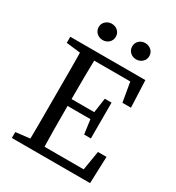

<svg xmlns="http://www.w3.org/2000/svg" viewBox="-186 -898 928 1012"><g transform="rotate(30 277.5 -392.5)"><path d="M41 0V-36L161 -50H170V0ZM126 0Q128 -69 128 -140.5Q128 -212 128 -285V-331Q128 -402 128 -473.5Q128 -545 126 -616H214Q212 -546 211.5 -474.5Q211 -403 211 -331V-296Q211 -217 211.5 -144Q212 -71 214 0ZM170 0V-46H479L447 -18L471 -163H523L517 0ZM170 -293V-335H378V-293ZM362 -206 348 -308V-326L362 -424H403V-206ZM41 -579V-616H170V-565H161ZM453 -452 428 -598 460 -570H170V-616H498L505 -452ZM197 -686Q176 -686 160.5 -700Q145 -714 145 -736Q145 -757 160.5 -771Q176 -785 197 -785Q219 -785 234 -771Q249 -757 249 -736Q249 -714 234 -700Q219 -686 197 -686ZM401 -686Q379 -686 364 -700Q349 -714 349 -736Q349 -757 364 -771Q379 -785 401 -785Q422 -785 437.5 -771Q453 -757 453 -736Q453 -714 437.5 -700Q422 -686 401 -686Z"/></g></svg>

Font: Lisu Bosa ExtraLight
Style: Regular
Weight: 200
Designer: David Morse, Annie Olsen, Victor Gaultney, Frank Grießhammer (Latin)
Foundry: SIL International
Version: Version 2.000